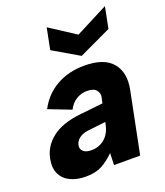

<svg xmlns="http://www.w3.org/2000/svg" viewBox="-138 -840 807 939"><g transform="rotate(-20 265.0 -370.0)"><path d="M295 0 297 -62Q265 -30 231.5 -12Q198 6 148 6Q101 6 67 -10.5Q33 -27 18 -59Q3 -91 12 -136Q24 -198 77 -239Q130 -280 225 -290L345 -303L352 -336Q355 -353 342 -369.5Q329 -386 294 -386Q263 -386 237.5 -370Q212 -354 197 -324L81 -369Q116 -436 179 -471.5Q242 -507 324 -507Q426 -507 469 -456Q512 -405 495 -319L431 0ZM327 -213 232 -202Q204 -198 186.5 -184.5Q169 -171 165 -151Q161 -132 174.5 -119Q188 -106 217 -106Q244 -106 266.5 -117.5Q289 -129 304 -150.5Q319 -172 325 -204ZM519 -746 497 -635 329 -556 194 -635 216 -746 350 -659Z"/></g></svg>

Font: Albert Sans ExtraBold
Style: Italic
Weight: 800
Italic angle: -11.25°
Designer: Andreas Rasmussen
Foundry: a.Foundry
Version: Version 1.025